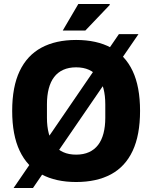

<svg xmlns="http://www.w3.org/2000/svg" viewBox="-20 -899 762 961"><path d="M361 12Q259 12 187.5 -26.5Q116 -65 78.5 -144Q41 -223 41 -344Q41 -465 78.5 -543.5Q116 -622 187.5 -660.5Q259 -699 361 -699Q464 -699 535.5 -660.5Q607 -622 644 -543.5Q681 -465 681 -344Q681 -223 644 -144Q607 -65 535.5 -26.5Q464 12 361 12ZM361 -125Q398 -125 425.5 -137.5Q453 -150 471 -173.5Q489 -197 498 -231.5Q507 -266 507 -309V-377Q507 -421 498 -455.5Q489 -490 471 -513.5Q453 -537 425.5 -549.5Q398 -562 361 -562Q324 -562 296.5 -549.5Q269 -537 251 -513.5Q233 -490 224 -455.5Q215 -421 215 -377V-309Q215 -266 224 -231.5Q233 -197 251 -173.5Q269 -150 296.5 -137.5Q324 -125 361 -125ZM48 42 575 -728H673L145 42ZM294 -746 372 -879H528L530 -875L407 -746Z"/></svg>

Font: Archivo SemiCondensed ExtraBold
Style: Regular
Weight: 800
Width: 4
Designer: Hector Gatti
Foundry: Omnibus-Type
Version: Version 2.001